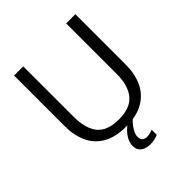

<svg xmlns="http://www.w3.org/2000/svg" viewBox="-245 -858 1199 1199"><g transform="rotate(-45 355.0 -258.0)"><path d="M354 9.8Q258.3 9.8 198.5 -25.4Q138.7 -60.5 111.1 -122.6Q83.5 -184.6 83.5 -264.6V-710.9H164.6V-265.6Q164.6 -162.1 208 -107.9Q251.5 -53.7 354 -53.7Q453.1 -53.7 498.5 -107.9Q543.9 -162.1 543.9 -265.1V-710.9H625V-263.2Q625 -185.5 596.9 -123.8Q568.8 -62 509 -26.1Q449.2 9.8 354 9.8ZM384.3 195.3Q356.9 195.3 337.2 187Q317.4 178.7 306.6 162.6Q295.9 146.5 295.9 124Q295.9 97.7 309.6 72Q323.2 46.4 345.5 25.4Q367.7 4.4 394 -7.8H431.2Q414.6 3.9 397.7 23.2Q380.9 42.5 369.4 64.5Q357.9 86.4 357.9 106Q357.9 127.9 370.4 137.7Q382.8 147.5 400.4 147.5Q414.6 147.5 429 143.6Q443.4 139.6 451.7 136.2V181.2Q439.5 187 420.7 191.2Q401.9 195.3 384.3 195.3Z"/></g></svg>

Font: Comme Light
Style: Regular
Weight: 300
Version: Version 1.000;gftools[0.9.27]